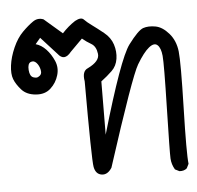

<svg xmlns="http://www.w3.org/2000/svg" viewBox="-57 -354 615 600"><g transform="rotate(-5 250.5 -53.5)"><path d="M482.4 202.1 468.8 195.3Q459 178.7 458 160.2Q457 141.6 460.4 2.4Q463.9 -136.7 461.4 -161.6Q459 -186.5 448.7 -195.8Q438.5 -205.1 421.4 -191.4Q404.3 -177.7 382.8 -141.6Q361.3 -105.5 271.5 172.9Q257.8 194.3 239.3 191.4Q220.7 188.5 216.3 165.5Q211.9 142.6 211.9 -103.5Q206.1 -135.7 225.6 -143.6Q263.7 -162.1 260.7 -185.5Q257.8 -209 242.7 -217.8Q227.5 -226.6 214.8 -237.3L176.8 -199.2Q154.3 -170.9 134.8 -196.3L85 -251L69.3 -232.4Q86.9 -227.5 101.6 -211.9Q116.2 -196.3 125.5 -174.8Q134.8 -153.3 127.9 -129.9Q121.1 -106.4 103 -89.8Q85 -73.2 56.2 -75.7Q27.3 -78.1 11.7 -95.7Q-3.9 -113.3 -10.3 -129.9Q-16.6 -146.5 -13.2 -172.9Q-9.8 -199.2 2.9 -228Q15.6 -256.8 33.7 -274.9Q51.8 -293 67.4 -303.7Q83 -314.5 100.6 -307.6L157.2 -258.8Q175.8 -279.3 198.2 -293.9Q217.8 -304.7 226.1 -295.9Q234.4 -287.1 250 -275.9Q265.6 -264.6 285.6 -248.5Q305.7 -232.4 313 -210Q320.3 -187.5 316.9 -165Q313.5 -142.6 298.3 -127.9Q283.2 -113.3 263.7 -98.6L262.7 68.4Q330.1 -164.1 361.3 -206.1Q392.6 -248 408.7 -253.4Q424.8 -258.8 446.8 -254.9Q468.8 -251 488.8 -228Q508.8 -205.1 512.7 -170.9Q516.6 -136.7 512.7 6.3Q508.8 149.4 512.7 181.6L505.9 195.3Q497.1 203.1 482.4 202.1ZM70.3 -130.9Q81.1 -136.7 78.1 -150.9Q75.2 -165 66.9 -173.8Q58.6 -182.6 48.8 -178.2Q39.1 -173.8 40.5 -153.8Q42 -133.8 53.2 -129.9Q64.5 -126 70.3 -130.9Z"/></g></svg>

Font: JasonHandwriting2
Style: Regular
Weight: 400
Version: Version 1.05.10